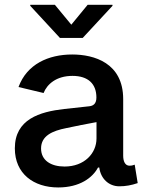

<svg xmlns="http://www.w3.org/2000/svg" viewBox="-20 -784 612 815"><path d="M227.1 11.7C318.8 11.7 373 -29.8 396 -72.8H401.4C407.7 -24.4 442.9 6.8 486.3 6.8C513.2 6.8 537.6 2.4 564.5 -6.8L551.8 -85C542.5 -81.5 537.6 -80.6 529.8 -80.6C511.2 -80.6 502.9 -99.1 502.9 -123V-363.3C502.9 -517.1 379.4 -552.7 286.6 -552.7C185.5 -552.7 94.2 -511.7 58.6 -414.6L165 -389.2C179.7 -426.3 218.8 -461.9 287.6 -461.9C354 -461.9 389.2 -428.2 389.2 -370.1C389.2 -343.8 376 -335 359.9 -333C334.5 -330.1 302.7 -327.1 252.4 -321.3C148.4 -309.6 43 -277.8 43 -154.3C43 -46.4 123 11.7 227.1 11.7ZM253.9 -77.1C196.3 -77.1 154.3 -103 154.3 -153.8C154.3 -207.5 202.1 -228.5 261.2 -240.2C298.8 -248.5 349.6 -258.3 389.6 -265.6V-196.3C389.6 -133.3 338.4 -77.1 253.9 -77.1ZM212.9 -763.7H108.4V-759.3L234.4 -623H331.1L457.5 -759.3V-763.7H352.1L282.7 -679.2Z"/></svg>

Font: Raveo Medium
Style: Regular
Weight: 500
Designer: Jakub Foglar, Rasmus Andersson (Inter)
Foundry: Jakubfoglar.com
Version: Version 1.100;Glyphs 3.2.3 (3260)